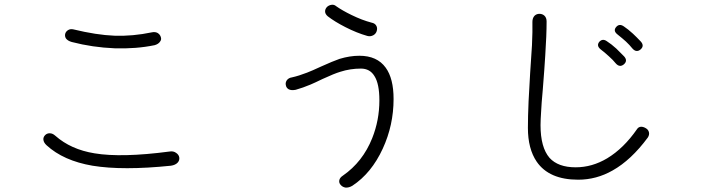

<svg xmlns="http://www.w3.org/2000/svg" viewBox="-20 -807 3040 832"><path d="M297.9 -679.7Q285.2 -682.6 275.4 -676.8Q265.6 -670.9 262.7 -661.1Q259.8 -650.4 265.6 -640.6Q273.4 -629.9 291 -625Q380.9 -601.6 476.6 -597.7Q570.3 -594.7 650.4 -611.3Q667 -616.2 673.8 -627Q680.7 -635.7 676.8 -646.5Q673.8 -657.2 663.1 -664.1Q652.3 -669.9 638.7 -667Q554.7 -649.4 475.6 -652.3Q398.4 -655.3 297.9 -679.7ZM219.7 -218.8Q208 -229.5 195.3 -229.5Q183.6 -229.5 175.8 -221.7Q167 -212.9 168 -202.1Q168.9 -189.5 181.6 -177.7Q254.9 -110.4 380.9 -88.9Q511.7 -67.4 720.7 -88.9Q740.2 -91.8 750 -102.5Q758.8 -112.3 756.8 -125Q754.9 -136.7 743.2 -144.5Q731.4 -153.3 714.8 -150.4Q506.8 -123 389.6 -142.6Q287.1 -159.2 219.7 -218.8Z M1436.5 -780.3Q1427.7 -788.1 1416 -786.1Q1404.3 -784.2 1396.5 -776.4Q1388.7 -767.6 1388.7 -757.8Q1388.7 -746.1 1400.4 -736.3Q1430.7 -712.9 1476.6 -689.5Q1526.4 -664.1 1571.3 -651.4Q1585 -647.5 1597.7 -654.3Q1608.4 -660.2 1612.3 -671.9Q1616.2 -684.6 1611.3 -694.3Q1605.5 -706.1 1589.8 -709Q1548.8 -719.7 1502.9 -742.2Q1462.9 -761.7 1436.5 -780.3ZM1245.1 -471.7Q1230.5 -469.7 1222.7 -459Q1215.8 -448.2 1218.8 -437.5Q1220.7 -425.8 1231.4 -419.9Q1243.2 -414.1 1261.7 -418Q1293 -426.8 1325.2 -440.4Q1343.8 -448.2 1377.9 -464.8Q1428.7 -488.3 1455.1 -496.1Q1498 -509.8 1543.9 -509.8Q1583 -509.8 1602.5 -477.5Q1624 -444.3 1624 -372.1Q1624 -286.1 1592.8 -208Q1551.8 -105.5 1465.8 -45.9Q1452.1 -37.1 1450.2 -25.4Q1448.2 -13.7 1457 -4.9Q1464.8 3.9 1477.5 5.9Q1492.2 6.8 1506.8 -2Q1589.8 -56.6 1638.7 -163.1Q1685.5 -264.6 1685.5 -377.9Q1685.5 -466.8 1651.4 -513.7Q1614.3 -565.4 1537.1 -565.4Q1496.1 -565.4 1451.2 -551.8Q1422.9 -542 1371.1 -518.6Q1331.1 -500 1310.5 -492.2Q1275.4 -478.5 1245.1 -471.7Z M2287.1 -711.9Q2288.1 -672.9 2285.2 -610.4Q2283.2 -572.3 2277.3 -490.2Q2272.5 -407.2 2270.5 -368.2Q2267.6 -300.8 2267.6 -252.9Q2267.6 -162.1 2305.7 -106.4Q2359.4 -28.3 2485.4 -28.3Q2564.5 -28.3 2634.8 -68.4Q2714.8 -113.3 2787.1 -210.9Q2794.9 -222.7 2792 -234.4Q2789.1 -245.1 2779.3 -251Q2768.6 -257.8 2757.8 -257.8Q2746.1 -256.8 2740.2 -247.1Q2682.6 -164.1 2611.3 -121.1Q2545.9 -82 2474.6 -82Q2398.4 -82 2361.3 -123Q2322.3 -168 2322.3 -264.6Q2322.3 -286.1 2325.2 -329.1Q2326.2 -354.5 2332 -418Q2339.8 -515.6 2342.8 -567.4Q2348.6 -655.3 2348.6 -713.9Q2348.6 -730.5 2338.9 -739.3Q2330.1 -747.1 2317.4 -747.1Q2304.7 -747.1 2295.9 -738.3Q2287.1 -728.5 2287.1 -711.9ZM2610.4 -627.9Q2591.8 -641.6 2577.1 -626Q2563.5 -609.4 2582 -593.8Q2604.5 -576.2 2619.1 -562.5Q2636.7 -546.9 2647.5 -533.2Q2665 -512.7 2683.6 -528.3Q2701.2 -543.9 2684.6 -562.5Q2665 -583 2650.4 -596.7Q2628.9 -616.2 2610.4 -627.9ZM2683.6 -692.4Q2664.1 -706.1 2650.4 -690.4Q2635.7 -673.8 2655.3 -658.2Q2679.7 -638.7 2692.4 -627Q2709 -611.3 2719.7 -597.7Q2737.3 -577.1 2755.9 -592.8Q2773.4 -608.4 2756.8 -627Q2737.3 -647.5 2722.7 -661.1Q2701.2 -680.7 2683.6 -692.4Z"/></svg>

Font: GulimChe
Style: Regular
Weight: 400
Monospace: yes
Version: Version 2.21